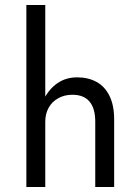

<svg xmlns="http://www.w3.org/2000/svg" viewBox="-20 -776 529 772"><path d="M162 -756H86V-24H162ZM363 -287V-24H439V-296Q439 -352 420.5 -390Q402 -428 368.5 -446.5Q335 -465 290 -465Q245 -465 211 -441.5Q177 -418 157 -378Q137 -338 137 -287H162Q162 -318 175.5 -342.5Q189 -367 214 -381Q239 -395 271 -395Q317 -395 340 -367.5Q363 -340 363 -287Z"/></svg>

Font: SpinnyJost Regular
Style: Regular
Weight: 400
Version: Version 3.710